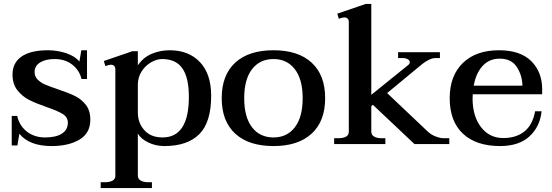

<svg xmlns="http://www.w3.org/2000/svg" viewBox="-20 -737 2824 982"><path d="M79 -53 69 7H40V-144H68Q79 -94 117.5 -64Q156 -34 211 -34Q266 -34 296.5 -53.5Q327 -73 327 -110Q327 -138 300 -154.5Q273 -171 217 -190Q162 -209 128 -226.5Q94 -244 69 -275.5Q44 -307 44 -356Q44 -416 90.5 -448Q137 -480 225 -480Q272 -480 317 -465.5Q362 -451 386 -422L396 -480H425V-333H397Q386 -378 349.5 -406.5Q313 -435 259 -435Q213 -435 185 -417.5Q157 -400 157 -369Q157 -346 172 -330.5Q187 -315 210 -305Q233 -295 274 -281Q328 -263 361.5 -247Q395 -231 418.5 -201.5Q442 -172 442 -125Q442 -56 386.5 -23Q331 10 244 10Q130 10 79 -53Z M495 195H516Q541 195 555.5 187Q570 179 570 162V-382Q570 -406 546 -406Q538 -406 519 -399L511 -425L657 -475H685V-403Q713 -444 756.5 -462Q800 -480 847 -480Q945 -480 1002.5 -419.5Q1060 -359 1060 -247Q1060 -111 999 -50.5Q938 10 821 10Q776 10 738 -8.5Q700 -27 685 -54V161Q685 178 699.5 186.5Q714 195 738 195H757V225H495ZM946 -242Q946 -339 913 -387Q880 -435 809 -435Q782 -435 753 -418.5Q724 -402 704.5 -372Q685 -342 685 -303V-162Q685 -108 718.5 -71Q752 -34 811 -34Q946 -34 946 -242Z M1114 -235Q1114 -353 1183 -416.5Q1252 -480 1379 -480Q1505 -480 1574 -416.5Q1643 -353 1643 -235Q1643 -117 1574 -53.5Q1505 10 1379 10Q1252 10 1183 -53.5Q1114 -117 1114 -235ZM1528 -235Q1528 -331 1488 -383Q1448 -435 1379 -435Q1309 -435 1269 -383Q1229 -331 1229 -235Q1229 -138 1269 -86Q1309 -34 1379 -34Q1448 -34 1488 -86Q1528 -138 1528 -235Z M2278 -30V0H2100L1887 -201L1879 -194V-64Q1879 -47 1893.5 -38.5Q1908 -30 1932 -30H1951V0H1689V-30H1710Q1735 -30 1749.5 -38Q1764 -46 1764 -63V-624Q1764 -648 1740 -648Q1732 -648 1713 -641L1705 -667L1851 -717H1879V-252L2066 -403Q2076 -410 2076 -419Q2076 -428 2065.5 -434Q2055 -440 2041 -440H2016V-470H2230V-440H2205Q2192 -440 2173.5 -431Q2155 -422 2139 -409L1960 -261L2169 -63Q2185 -48 2208.5 -39Q2232 -30 2250 -30Z M2398 -255Q2397 -248 2397 -234Q2397 -143 2440 -87Q2483 -31 2554 -31Q2620 -31 2662 -64.5Q2704 -98 2717 -168H2750Q2742 -89 2688 -39.5Q2634 10 2538 10Q2415 10 2347.5 -53.5Q2280 -117 2280 -235Q2280 -349 2347 -414.5Q2414 -480 2532 -480Q2641 -480 2697 -424.5Q2753 -369 2753 -280V-255ZM2403 -299H2652Q2651 -351 2623.5 -394Q2596 -437 2536 -437Q2482 -437 2448 -399.5Q2414 -362 2403 -299Z"/></svg>

Font: Taviraj Medium
Style: Regular
Weight: 500
Designer: Katatrad Team
Foundry: CadsonDemak
Version: Version 1.001